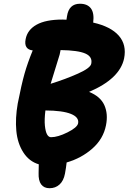

<svg xmlns="http://www.w3.org/2000/svg" viewBox="-20 -827 683 1020"><path d="M243.2 172.9Q213.9 172.9 198.7 152.6Q183.6 132.3 185.1 91.8Q185.1 60.1 186 45.9Q134.8 30.8 103.8 -17.6Q72.8 -65.9 66.7 -132.1Q60.5 -198.2 74.2 -276.9Q93.8 -377 110.1 -434.8Q126.5 -492.7 153.8 -559.1Q105.5 -564.9 116.2 -619.1Q125.5 -668.5 174.3 -695.8Q223.1 -723.1 312 -723.1Q315.4 -723.1 322.5 -722.7Q329.6 -722.2 333 -722.2Q333.5 -725.1 334.5 -731.2Q335.4 -737.3 335.9 -740.2Q345.7 -807.1 404.8 -807.1Q444.3 -807.1 462.9 -782.5Q481.4 -757.8 475.1 -707Q568.4 -686 611.1 -637.5Q653.8 -588.9 639.2 -516.1Q616.2 -408.2 453.1 -338.9Q513.7 -314.5 534.4 -268.1Q555.2 -221.7 543 -161.1Q528.8 -88.9 470.5 -37.6Q412.1 13.7 334 36.1Q331.5 61 325.2 95.2Q317.9 133.8 296.1 153.3Q274.4 172.9 243.2 172.9ZM296.9 -537.1Q254.4 -401.9 249 -381.8Q329.1 -406.7 395 -436.3Q460.9 -465.8 464.8 -488.8Q472.2 -525.4 433.6 -542.5Q395 -559.6 301.8 -561Q300.8 -552.2 296.9 -537.1ZM395 -171.9Q400.9 -204.1 356.7 -221.9Q312.5 -239.7 221.2 -240.2Q215.3 -190.9 218.5 -159.4Q221.7 -127.9 230 -113Q238.3 -98.1 251 -98.1Q287.1 -98.1 338.6 -123.8Q390.1 -149.4 395 -171.9Z"/></svg>

Font: Shantell Sans Irregular Bouncy
Style: Bold Italic
Weight: 700
Italic angle: -11.31°
Designer: Stephen Nixon, Anya Danilova, Shantell Martin
Foundry: Arrow Type
Version: Version 1.006;[9816181b4]